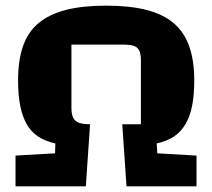

<svg xmlns="http://www.w3.org/2000/svg" viewBox="-20 -660 752 680"><path d="M233 -502V-278Q233 -254 240 -241.5Q247 -229 261.5 -224.5Q276 -220 299 -220L284 0H35V-109L175 -117L176 -152Q140 -160 115 -176.5Q90 -193 74.5 -220.5Q59 -248 51.5 -286Q44 -324 44 -375Q44 -446 61.5 -496.5Q79 -547 117 -578.5Q155 -610 214 -625Q273 -640 356 -640Q439 -640 498 -625Q557 -610 594.5 -578.5Q632 -547 650 -496.5Q668 -446 668 -375Q668 -324 660.5 -286Q653 -248 637 -220.5Q621 -193 596 -176.5Q571 -160 535 -152L537 -117L676 -109V0H428L413 -220H479V-449Q479 -470 472.5 -482Q466 -494 452.5 -498Q439 -502 416 -502Z"/></svg>

Font: Changa
Style: Bold
Weight: 700
Designer: Eduardo Rodriguez Tunni
Foundry: Eduardo Rodriguez Tunni
Version: Version 3.002; ttfautohint (v1.8.2)